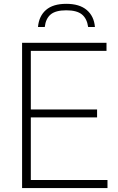

<svg xmlns="http://www.w3.org/2000/svg" viewBox="-20 -958 603 978"><path d="M137 -41H527.5V0H92.5V-740H522.5V-699H137V-400.5H474.5V-360H137ZM317.5 -938.5Q385 -938.5 422 -907Q459 -875.5 463.5 -820.5H429Q423 -863.5 397.2 -884.5Q371.5 -905.5 317.5 -905.5Q263.5 -905.5 238.2 -884.5Q213 -863.5 208 -820.5H173.5Q178.5 -876.5 214.5 -907.5Q250.5 -938.5 317.5 -938.5Z"/></svg>

Font: Encode Sans ExtraLight
Style: Regular
Weight: 275
Designer: Multiple Designers
Foundry: Impallari Type
Version: Version 2.000